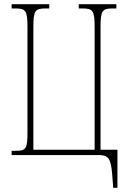

<svg xmlns="http://www.w3.org/2000/svg" viewBox="-20 -734 606 909"><path d="M516 155H536V-25H456V-606C456 -683 464 -694 513 -694H531V-714H353V-694H371C420 -694 428 -683 428 -606V-25H138V-606C138 -683 146 -694 195 -694H213V-714H35V-694H53C102 -694 110 -683 110 -606V-108C110 -31 104 -20 55 -20H35V0H446C492 0 505 15 511 90Z"/></svg>

Font: Noto Serif ExtraCondensed Thin
Style: Regular
Weight: 100
Width: 2
Designer: Monotype Design Team
Foundry: Monotype Imaging Inc.
Version: Version 2.013